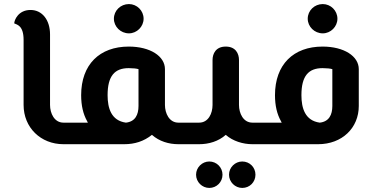

<svg xmlns="http://www.w3.org/2000/svg" viewBox="-20 -709 1849 944"><path d="M319 0C334 0 339 -21 339 -53C339 -85 334 -106 319 -106H292C247 -106 226 -152 226 -193V-540C226 -610 188 -660 130 -660C70 -660 50 -610 50 -594C62 -588 96 -585 96 -513V-193C96 -82 180 0 292 0Z M908 0V-106H857C812 -106 791 -152 791 -193V-369C791 -433 718 -480 613 -480C470 -480 379 -392 379 -241C379 -190 389 -148 408 -114C409 -111 411 -109 412 -106H319C306 -106 299 -85 299 -53C299 -21 306 0 319 0H591C642 0 687 -14 727 -46C763 -14 810 0 857 0ZM509 -241C509 -336 544 -374 613 -374C633 -374 652 -372 661 -369V-188C661 -145 645 -111 599 -106C527 -116 509 -177 509 -241ZM614 -545C653 -545 686 -578 686 -617C686 -657 653 -689 614 -689C573 -689 540 -657 540 -617C540 -578 573 -545 614 -545ZM908 0C923 0 928 -21 928 -53C928 -85 923 -106 908 -106Z M1272 0C1287 0 1292 -21 1292 -53C1292 -85 1287 -106 1272 -106H1221C1176 -106 1155 -152 1155 -193V-414C1155 -445 1139 -480 1090 -480C1041 -480 1025 -445 1025 -414V-193C1025 -152 1005 -106 959 -106H908C895 -106 888 -85 888 -53C888 -21 895 0 908 0H959C1007 0 1054 -14 1090 -46C1125 -15 1175 0 1221 0ZM1171 215C1208 215 1236 186 1236 150C1236 114 1208 85 1171 85C1136 85 1106 114 1106 150C1106 186 1136 215 1171 215ZM1009 215C1045 215 1074 186 1074 150C1074 114 1045 85 1009 85C974 85 944 114 944 150C944 186 974 215 1009 215Z M1272 -106C1259 -106 1252 -85 1252 -53C1252 -21 1259 0 1272 0H1544C1662 0 1744 -80 1744 -188V-369C1744 -433 1671 -480 1566 -480C1423 -480 1332 -392 1332 -241C1332 -190 1342 -148 1361 -114C1362 -111 1364 -109 1365 -106ZM1567 -545C1606 -545 1639 -578 1639 -617C1639 -657 1606 -689 1567 -689C1526 -689 1493 -657 1493 -617C1493 -578 1526 -545 1567 -545ZM1462 -241C1462 -336 1497 -374 1566 -374C1586 -374 1605 -372 1614 -369V-188C1614 -145 1598 -111 1552 -106C1480 -116 1462 -177 1462 -241Z"/></svg>

Font: Mesarto
Style: Regular
Weight: 700
Designer: Mohamed Gaber
Foundry: Kief Type Foundry
Version: Version 2.020